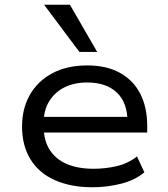

<svg xmlns="http://www.w3.org/2000/svg" viewBox="-20 -781 710 810"><path d="M370 9Q279 9 211.5 -21Q144 -51 108.5 -109Q73 -167 73 -247Q73 -322 105.5 -380Q138 -438 200 -471.5Q262 -505 348 -505Q429 -505 485.5 -474Q542 -443 571.5 -386Q601 -329 601 -250V-222H142V-288H541L518 -266Q518 -348 473 -390.5Q428 -433 348 -433Q294 -433 253 -413Q212 -393 188 -354.5Q164 -316 164 -261V-250Q164 -190 189 -150Q214 -110 261 -89.5Q308 -69 375 -69Q424 -69 472 -80Q520 -91 558 -121L589 -54Q550 -21 491 -6Q432 9 370 9ZM315 -562 166 -761H275L390 -562Z"/></svg>

Font: Nunito Sans 7pt SemiExpanded
Style: Regular
Weight: 400
Width: 6
Designer: Vernon Adams
Foundry: Vernon Adams
Version: Version 3.101;gftools[0.9.27]